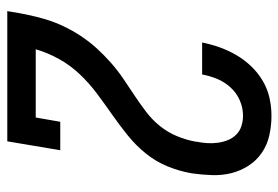

<svg xmlns="http://www.w3.org/2000/svg" viewBox="-142 -642 783 540"><g transform="rotate(90 250.0 -371.5)"><path d="M10 0 11 -1Q15 -28 20.5 -54.5Q26 -81 33.5 -106.5Q41 -132 53 -157.5Q65 -183 80.5 -206.5Q96 -230 115 -251Q134 -272 155.5 -291Q177 -310 200.5 -326Q224 -342 247.5 -357.5Q271 -373 294 -390.5Q317 -408 334.5 -430Q352 -452 362.5 -477.5Q373 -503 378 -530Q378 -530 378 -530.5Q378 -531 378 -532Q381 -547 382 -562Q383 -577 381 -592Q379 -607 373.5 -620.5Q368 -634 358 -644Q348 -654 334 -658.5Q320 -663 305 -663Q283 -663 262 -654Q241 -645 225.5 -628Q210 -611 201.5 -590.5Q193 -570 189 -548H99Q104 -573 112.5 -597Q121 -621 134 -643.5Q147 -666 165.5 -685.5Q184 -705 207 -718.5Q230 -732 255 -737.5Q280 -743 305 -743Q333 -743 360 -737Q387 -731 409 -716Q431 -701 445.5 -678.5Q460 -656 466.5 -630Q473 -604 472 -575.5Q471 -547 467 -519Q461 -484 447.5 -451Q434 -418 411.5 -390Q389 -362 360.5 -339Q332 -316 302 -295Q272 -274 242.5 -252Q213 -230 188 -203.5Q163 -177 145.5 -145.5Q128 -114 118 -80H310L322 -149H402L377 0Z"/></g></svg>

Font: Iosevka Slab Medium
Style: Italic
Weight: 500
Italic angle: -9°
Monospace: yes
Designer: Belleve Invis
Foundry: Belleve Invis
Version: Version 11.1.0; ttfautohint (v1.8.3)